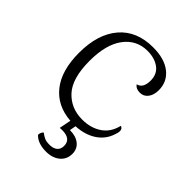

<svg xmlns="http://www.w3.org/2000/svg" viewBox="-208 -618 919 919"><g transform="rotate(45 251.5 -159.0)"><path d="M452 -120Q452 -111 446 -94Q430 -45 387.5 -17.5Q345 10 285 13L279 45Q320 45 344 64.5Q368 84 368 117Q368 154 341 176.5Q314 199 271 199Q215 199 187 169V167Q187 160 190.5 152.5Q194 145 199 142Q212 152 224.5 158Q237 164 260 164Q284 164 298.5 152.5Q313 141 313 118Q313 71 252 71L237 72L249 12Q154 5 101 -61.5Q48 -128 48 -248Q48 -374 109 -445.5Q170 -517 281 -517Q358 -517 401.5 -482.5Q445 -448 445 -391Q445 -358 429.5 -338Q414 -318 389 -318Q362 -318 350 -336Q368 -340 376.5 -355.5Q385 -371 385 -395Q385 -440 353.5 -463Q322 -486 274 -486Q200 -486 155.5 -426.5Q111 -367 111 -256Q111 -138 159.5 -85Q208 -32 285 -32Q342 -32 383 -59.5Q424 -87 437 -142Q452 -137 452 -120Z"/></g></svg>

Font: Arima Madurai Light
Style: Regular
Weight: 300
Designer: Joana Correia and Natanael Gama
Foundry: NDISCOVER
Version: Version 1.020